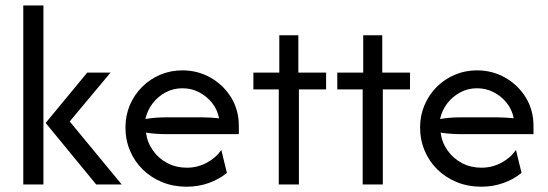

<svg xmlns="http://www.w3.org/2000/svg" viewBox="-20 -687 2040 715"><path d="M338.2 0 150 -229.2 304.9 -416.7H391.7L239.6 -234.7L433.3 0ZM66.7 0V-666.7H141.7V0Z M675 8.3Q625.7 8.3 584 -8.7Q542.4 -25.7 511.8 -55.6Q481.2 -85.4 464.2 -125.7Q447.2 -166 447.2 -212.5Q447.2 -256.9 463.5 -295.5Q479.9 -334 509 -363.2Q538.2 -392.4 576.7 -408.7Q615.3 -425 659 -425Q716.7 -425 764.6 -397.6Q812.5 -370.1 841 -323.6Q869.4 -277.1 869.4 -218.1V-187.5H597.2Q579.2 -187.5 560.4 -188.9Q541.7 -190.3 523.6 -193.1Q528.5 -156.2 549.7 -126.4Q570.8 -96.5 603.5 -79.5Q636.1 -62.5 675.7 -62.5Q715.3 -62.5 749.3 -80.6Q783.3 -98.6 804.2 -128.5L825 -43.1Q795.1 -18.8 756.6 -5.2Q718.1 8.3 675 8.3ZM521.5 -243.8Q540.3 -247.2 559.4 -248.6Q578.5 -250 597.2 -250H735.4Q750.7 -250 765.6 -249Q780.6 -247.9 795.8 -246.5Q789.6 -279.2 769.4 -304.2Q749.3 -329.2 720.8 -343.8Q692.4 -358.3 659 -358.3Q625 -358.3 596.2 -342.7Q567.4 -327.1 547.9 -301.4Q528.5 -275.7 521.5 -243.8Z M1018.1 0V-354.2H923.6V-416.7H1020.1V-555.6H1091V-416.7H1194.4V-354.2H1093.1V0Z M1330.6 0V-354.2H1236.1V-416.7H1332.6V-555.6H1403.5V-416.7H1506.9V-354.2H1405.6V0Z M1772.2 8.3Q1722.9 8.3 1681.2 -8.7Q1639.6 -25.7 1609 -55.6Q1578.5 -85.4 1561.5 -125.7Q1544.4 -166 1544.4 -212.5Q1544.4 -256.9 1560.8 -295.5Q1577.1 -334 1606.2 -363.2Q1635.4 -392.4 1674 -408.7Q1712.5 -425 1756.2 -425Q1813.9 -425 1861.8 -397.6Q1909.7 -370.1 1938.2 -323.6Q1966.7 -277.1 1966.7 -218.1V-187.5H1694.4Q1676.4 -187.5 1657.6 -188.9Q1638.9 -190.3 1620.8 -193.1Q1625.7 -156.2 1646.9 -126.4Q1668.1 -96.5 1700.7 -79.5Q1733.3 -62.5 1772.9 -62.5Q1812.5 -62.5 1846.5 -80.6Q1880.6 -98.6 1901.4 -128.5L1922.2 -43.1Q1892.4 -18.8 1853.8 -5.2Q1815.3 8.3 1772.2 8.3ZM1618.8 -243.8Q1637.5 -247.2 1656.6 -248.6Q1675.7 -250 1694.4 -250H1832.6Q1847.9 -250 1862.8 -249Q1877.8 -247.9 1893.1 -246.5Q1886.8 -279.2 1866.7 -304.2Q1846.5 -329.2 1818.1 -343.8Q1789.6 -358.3 1756.2 -358.3Q1722.2 -358.3 1693.4 -342.7Q1664.6 -327.1 1645.1 -301.4Q1625.7 -275.7 1618.8 -243.8Z"/></svg>

Font: Afacad Flux
Style: Regular
Weight: 400
Designer: Kristian Moeller
Foundry: Dicotype
Version: Version 1.100